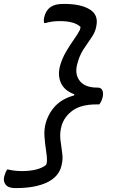

<svg xmlns="http://www.w3.org/2000/svg" viewBox="-42 -790 612 982"><path d="M265 -453Q276 -492 296 -526Q316 -560 336 -588Q356 -616 366 -636Q368 -641 368.5 -644.5Q369 -648 370 -652Q355 -667 328.5 -674.5Q302 -682 267 -682Q241 -682 224 -679.5Q207 -677 190 -672H184Q180 -687 185 -705Q193 -737 216 -753.5Q239 -770 281 -770H287Q370 -770 416 -742.5Q462 -715 451 -659L450 -653Q445 -625 425.5 -597.5Q406 -570 384.5 -537Q363 -504 352 -458Q340 -408 367 -375Q394 -342 455 -342H458Q476 -342 482 -327Q488 -312 482 -289Q477 -271 466 -256H452Q373 -256 330 -225Q287 -194 273 -147Q263 -111 267 -76Q271 -41 276 -8Q281 25 273 54L272 59Q258 115 197.5 143.5Q137 172 39 172H35Q1 172 -13 154.5Q-27 137 -20 111Q-17 100 -13.5 92Q-10 84 -6 77H0Q12 80 30 82.5Q48 85 71 85Q111 85 143 77Q175 69 194 53Q198 43 198 35Q199 13 193.5 -21Q188 -55 185.5 -92Q183 -129 192 -161Q207 -213 242.5 -249.5Q278 -286 337 -302L338 -308Q288 -326 270 -365Q252 -404 265 -453Z"/></svg>

Font: Recursive Sn Csl St
Style: Italic
Weight: 400
Italic angle: -15°
Version: Version 1.079;hotconv 1.0.112;makeotfexe 2.5.65598; ttfautoh